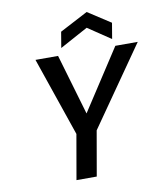

<svg xmlns="http://www.w3.org/2000/svg" viewBox="-97 -985 906 1063"><g transform="rotate(-10 356.5 -453.5)"><path d="M448 -821 290 -735 305 -824 463 -907 591 -824 576 -735ZM713 -695 404 -252 360 0H246L290 -252L138 -695H265L365 -354L587 -695Z"/></g></svg>

Font: Fz Poppins Med
Style: Italic
Weight: 500
Italic angle: -10°
Designer: Ninad Kale (Devanagari), Jonny Pinhorn (Latin)
Foundry: Indian Type Foundry
Version: Vit hóa bi Vntype.Com & FontZin.Com